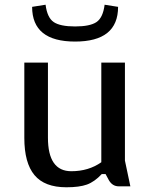

<svg xmlns="http://www.w3.org/2000/svg" viewBox="-20 -781 639 813"><path d="M261 12Q169 12 126 -39.5Q83 -91 83 -197V-516H183V-198Q183 -56 282 -56Q355 -56 409 -94V-516H509V-101L532 8H483Q456 8 441 -18L427 -44H411Q380 -11 348 0.5Q316 12 261 12ZM116 -752 173 -761Q180 -706 207.5 -687.5Q235 -669 298 -669Q361 -669 388.5 -687.5Q416 -706 423 -761L480 -752Q480 -605 298 -605Q116 -605 116 -752Z"/></svg>

Font: Voces
Style: Regular
Weight: 400
Designer: Ana Paula Megda, Pablo Ugerman
Foundry: Ana Paula Megda, Pablo Ugerman
Version: Version 1.003